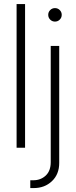

<svg xmlns="http://www.w3.org/2000/svg" viewBox="-20 -748 384 972"><path d="M106.9 -727.5V0H64V-727.5ZM236.8 -515.6H279.8V76.7Q279.8 134.3 242.9 169.2Q206.1 204.1 150.9 204.1H133.3V164.6H148.4Q186 164.6 211.4 140.9Q236.8 117.2 236.8 72.8ZM258.3 -638.7Q244.1 -638.7 234.1 -648.7Q224.1 -658.7 224.1 -672.9Q224.1 -687 234.1 -697Q244.1 -707 258.3 -707Q272.5 -707 282.5 -697Q292.5 -687 292.5 -672.9Q292.5 -658.7 282.5 -648.7Q272.5 -638.7 258.3 -638.7Z"/></svg>

Font: Inter Display ExtraLight
Style: Regular
Weight: 200
Designer: Rasmus Andersson
Foundry: rsms
Version: Version 4.000;git-a52131595